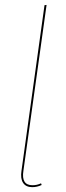

<svg xmlns="http://www.w3.org/2000/svg" viewBox="-20 -752 267 781"><path d="M169.4 -731.9 75.2 -57.1Q65.9 1.5 112.3 1.5Q130.4 1.5 147 -6.3L149.4 0.5Q130.9 9.3 111.3 9.3Q85.4 9.3 74 -8.1Q62.5 -25.4 67.4 -57.1L161.1 -731Z"/></svg>

Font: Fira Sans Compressed Eight
Style: Italic
Weight: 100
Width: 3
Italic angle: -8°
Designer: Carrois Corporate & Edenspiekermann AG
Foundry: Carrois Corporate GbR & Edenspiekermann AG
Version: Version 4.203;PS 004.203;hotconv 1.0.88;makeotf.lib2.5.64775